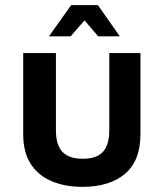

<svg xmlns="http://www.w3.org/2000/svg" viewBox="-20 -710 635 745"><path d="M300 15Q231 15 179 -7.5Q127 -30 98.5 -75Q70 -120 70 -190V-504H197V-204Q197 -148 222 -121Q247 -94 301 -94Q355 -94 379.5 -121Q404 -148 404 -204V-504H525V-190Q525 -86 465 -35.5Q405 15 300 15ZM170 -569 256 -690H360L445 -569H361L308 -631L254 -569Z"/></svg>

Font: Maven Pro SemiBold
Style: Regular
Weight: 600
Designer: Joe Prince
Foundry: Joe Prince
Version: Version 2.103